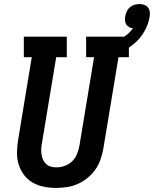

<svg xmlns="http://www.w3.org/2000/svg" viewBox="-20 -915 756 943"><path d="M255 8Q225 8 195 2Q165 -4 140 -18.5Q115 -33 97.5 -56.5Q80 -80 71.5 -108Q63 -136 63.5 -166.5Q64 -197 69 -228L136 -634H97V-735H308V-634H256L186 -212Q183 -198 182.5 -183.5Q182 -169 184 -155.5Q186 -142 191.5 -130Q197 -118 207 -109Q217 -100 230 -96.5Q243 -93 257 -93Q278 -93 298.5 -100.5Q319 -108 334.5 -123Q350 -138 358 -158Q366 -178 370 -199L442 -634H403V-735H613V-634H562L487 -182Q482 -156 473 -130Q464 -104 447.5 -81Q431 -58 408.5 -40Q386 -22 360.5 -11Q335 0 308 4Q281 8 255 8ZM502 -634 485 -693Q506 -697 526 -704Q546 -711 565.5 -720.5Q585 -730 602.5 -744Q620 -758 633 -776Q623 -777 614 -782Q605 -787 600 -795Q595 -803 594 -813.5Q593 -824 595 -835Q597 -847 602.5 -859Q608 -871 618 -879.5Q628 -888 640.5 -891.5Q653 -895 665 -895Q678 -895 689 -891Q700 -887 707 -878Q714 -869 715.5 -857Q717 -845 715 -833Q709 -796 689.5 -761.5Q670 -727 640 -701.5Q610 -676 574.5 -660Q539 -644 502 -634Z"/></svg>

Font: Iosevka Slab Extended
Style: Bold Italic
Weight: 700
Width: 7
Italic angle: -9°
Monospace: yes
Designer: Belleve Invis
Foundry: Belleve Invis
Version: Version 11.1.0; ttfautohint (v1.8.3)